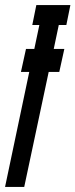

<svg xmlns="http://www.w3.org/2000/svg" viewBox="-23 -741 299 761"><path d="M240 -642 256 -721H121L105 -642H133L113 -547H80L60 -456H93L-3 0H73L170 -456H212L232 -547H190L210 -642Z"/></svg>

Font: League Gothic Condensed Italic
Style: Regular
Weight: 400
Width: 3
Designer: Tyler Finck
Foundry: The League of Moveable Type
Version: Version 1.001;PS 001.001;hotconv 1.0.56;makeotf.lib2.0.21325